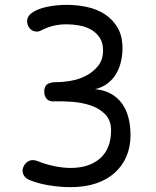

<svg xmlns="http://www.w3.org/2000/svg" viewBox="-20 -760 640 790"><path d="M100 -20Q83 -27 76 -42.5Q69 -58 77 -75Q85 -92 100.5 -98.5Q116 -105 138 -96Q167 -84 203 -76.5Q239 -69 271 -69Q347 -69 392 -108.5Q437 -148 437 -224Q437 -265 413 -289.5Q389 -314 353.5 -326Q318 -338 278 -341Q238 -344 205 -343Q195 -342 187.5 -344Q180 -346 174.5 -351Q169 -356 165.5 -363.5Q162 -371 162 -383Q162 -404 174 -413Q186 -422 212 -422Q241 -422 274 -428Q307 -434 336 -449.5Q365 -465 384.5 -490Q404 -515 404 -553Q404 -585 389.5 -606Q375 -627 353 -639Q331 -651 304.5 -655.5Q278 -660 254 -660Q224 -660 198 -653.5Q172 -647 148 -634Q134 -627 119 -632Q104 -637 96 -653Q89 -668 93 -683Q97 -698 114 -709Q136 -724 174 -732Q212 -740 255 -740Q298 -740 339 -731Q380 -722 412 -701Q444 -680 464 -646Q484 -612 484 -561Q484 -531 477 -503.5Q470 -476 456.5 -454Q443 -432 421.5 -416Q400 -400 371 -393Q408 -390 436 -374.5Q464 -359 482 -334Q500 -309 508.5 -276Q517 -243 517 -204Q517 -156 500.5 -117Q484 -78 452.5 -49.5Q421 -21 375.5 -5.5Q330 10 271 10Q227 10 181 2.5Q135 -5 100 -20Z"/></svg>

Font: Maple Mono NL Light
Style: Regular
Weight: 300
Monospace: yes
Designer: subframe7536
Version: Version 7.000